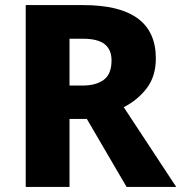

<svg xmlns="http://www.w3.org/2000/svg" viewBox="-20 -734 712 754"><path d="M307 -714Q592 -714 592 -505Q592 -435 557 -388.5Q522 -342 466 -313L672 0H477L321 -267H253V0H81V-714ZM304 -582H253V-398H303Q357 -398 387.5 -420.5Q418 -443 418 -497Q418 -539 391 -560.5Q364 -582 304 -582Z"/></svg>

Font: Noto Sans Lao Looped ExtraBold
Style: Regular
Weight: 800
Designer: Mark Frömberg, Ben Mitchell
Foundry: The Fontpad Ltd
Version: Version 1.002; ttfautohint (v1.8.4.7-5d5b)